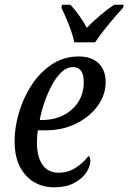

<svg xmlns="http://www.w3.org/2000/svg" viewBox="-20 -786 546 816"><path d="M209 10Q163 10 125 -12Q87 -34 64.5 -77.5Q42 -121 42 -187Q42 -243 60 -305.5Q78 -368 113 -422.5Q148 -477 199 -511.5Q250 -546 315 -546Q369 -546 399 -517Q429 -488 429 -437Q429 -383 395.5 -336.5Q362 -290 304 -261Q246 -232 173 -232H141Q139 -221 138 -206.5Q137 -192 137 -181Q137 -120 160.5 -86Q184 -52 229 -52Q271 -52 304 -74.5Q337 -97 356 -123Q364 -119 364 -102Q364 -80 347.5 -54Q331 -28 296.5 -9Q262 10 209 10ZM159 -276Q209 -276 249 -296Q289 -316 312.5 -352.5Q336 -389 336 -437Q336 -501 290 -501Q265 -501 243 -481Q221 -461 202.5 -427.5Q184 -394 170 -354.5Q156 -315 149 -276ZM296 -606Q288 -643 271.5 -684Q255 -725 241 -753L244 -766H279Q297 -747 316 -720.5Q335 -694 349 -668Q374 -694 406 -721Q438 -748 465 -766H506L503 -753Q477 -725 443 -684Q409 -643 384 -606Z"/></svg>

Font: Noto Serif Condensed
Style: Italic
Weight: 400
Width: 3
Italic angle: -12°
Designer: Monotype Design Team
Foundry: Monotype Imaging Inc.
Version: Version 2.014; ttfautohint (v1.8.4.7-5d5b)